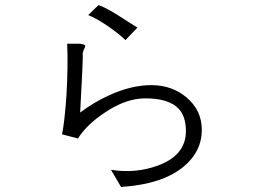

<svg xmlns="http://www.w3.org/2000/svg" viewBox="-20 -783 1040 766"><path d="M298.8 -608.4H248Q252 -520.5 245.1 -401.4Q237.3 -293 227.5 -247.1L291 -230.5Q327.1 -287.1 398.4 -334Q482.4 -390.6 559.6 -390.6Q654.3 -390.6 693.4 -348.6Q721.7 -317.4 721.7 -259.8Q721.7 -164.1 611.3 -123Q521.5 -89.8 422.9 -105.5L462.9 -37.1Q629.9 -47.9 714.8 -120.1Q785.2 -179.7 785.2 -264.6Q785.2 -343.8 722.7 -395.5Q665 -443.4 584 -443.4Q503.9 -443.4 414.1 -402.3Q352.5 -374 299.8 -334Q302.7 -378.9 305.7 -448.2Q309.6 -521.5 310.5 -559.6Q308.6 -568.4 311.5 -576.2Q312.5 -581.1 316.4 -588.9Q321.3 -598.6 319.3 -601.6Q316.4 -606.4 298.8 -608.4ZM373 -762.7 332 -722.7Q369.1 -708 416 -674.8Q454.1 -648.4 480.5 -623L528.3 -672.9L494.1 -694.3Q452.1 -721.7 430.7 -734.4Q393.6 -755.9 373 -762.7Z"/></svg>

Font: Dotum
Style: Regular
Weight: 400
Version: Version 2.21